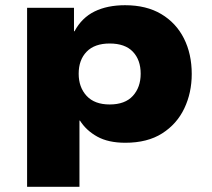

<svg xmlns="http://www.w3.org/2000/svg" viewBox="-20 -537 815 737"><path d="M84 180V-507H264V-417H266Q294 -469 343 -493Q392 -517 460 -517Q542 -517 599 -483Q656 -449 686 -389.5Q716 -330 716 -253Q716 -181 687.5 -121Q659 -61 602.5 -25Q546 11 461 11Q396 11 353.5 -12.5Q311 -36 287 -74H285V180ZM401 -136Q460 -136 490 -169Q520 -202 520 -254Q520 -307 490 -338.5Q460 -370 401 -370Q343 -370 312.5 -338.5Q282 -307 282 -254Q282 -202 312.5 -169Q343 -136 401 -136Z"/></svg>

Font: Nunito Sans 7pt SemiExpanded Black
Style: Regular
Weight: 900
Width: 6
Designer: Vernon Adams
Foundry: Vernon Adams
Version: Version 3.101;gftools[0.9.27]